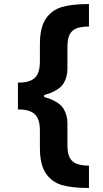

<svg xmlns="http://www.w3.org/2000/svg" viewBox="-20 -792 509 948"><path d="M177 -488V-573.4Q177 -656.3 206.4 -699.5Q235.8 -742.7 285.3 -757.3Q334.9 -772 419.2 -772V-661.1Q377.7 -661.1 354.5 -650.4Q331.4 -639.8 322.1 -617.8Q312.9 -595.7 312.9 -559V-452.6Q312.9 -411.3 293.7 -380.2Q274.4 -349.1 220.6 -329.8Q166.8 -310.4 68.5 -310.4V-384Q109 -384 132.6 -394.7Q156.2 -405.4 166.6 -428.1Q177 -450.8 177 -488ZM177 -62.3V-147.3Q177 -184.7 166.6 -207.4Q156.2 -230.1 132.5 -240.9Q108.8 -251.8 68.5 -251.8V-325.3Q166.8 -325.3 220.6 -305.9Q274.4 -286.4 293.7 -255.2Q312.9 -224 312.9 -182.7V-76.7Q312.9 -40 322.1 -18Q331.4 4.1 354.5 14.9Q377.7 25.8 419.2 25.8V136.2Q334.9 136.2 285.3 121.6Q235.8 107 206.4 63.9Q177 20.8 177 -62.3ZM68.5 -384.2H198.3V-251.6H68.5Z"/></svg>

Font: Raveo Variable
Style: Regular
Weight: 400
Designer: Jakub Foglar, Rasmus Andersson (Inter)
Foundry: Jakubfoglar.com
Version: Version 1.000;Glyphs 3.2.3 (3260)